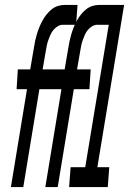

<svg xmlns="http://www.w3.org/2000/svg" viewBox="-20 -755 540 775"><path d="M24 0 89 -395H47L52 -475H102L117 -563Q119 -577 122 -590.5Q125 -604 129 -617.5Q133 -631 138.5 -644.5Q144 -658 151 -671Q158 -684 167 -695.5Q176 -707 187.5 -716.5Q199 -726 212.5 -730.5Q226 -735 240 -735H293L287 -655H234Q223 -655 213 -649Q203 -643 195.5 -634Q188 -625 183.5 -614.5Q179 -604 175 -593Q171 -582 169 -571.5Q167 -561 165 -550L152 -475H246L241 -395H139L74 0ZM163 0 228 -395H186L191 -475H241L256 -563Q258 -577 261 -590.5Q264 -604 268 -617.5Q272 -631 277.5 -644.5Q283 -658 290 -671Q297 -684 306 -695.5Q315 -707 326.5 -716.5Q338 -726 351.5 -730.5Q365 -735 379 -735H432L426 -655H373Q362 -655 352 -649Q342 -643 334.5 -634Q327 -625 322.5 -614.5Q318 -604 314 -593Q310 -582 308 -571.5Q306 -561 304 -550L291 -475H346L341 -395H278L213 0ZM259 0 265 -80H324L419 -655H372L377 -735H481L373 -80H421L415 0Z"/></svg>

Font: Iosevka Medium Oblique
Style: Regular
Weight: 500
Italic angle: -9°
Monospace: yes
Designer: Belleve Invis
Foundry: Belleve Invis
Version: Version 32.5.0; ttfautohint (v1.8.4)